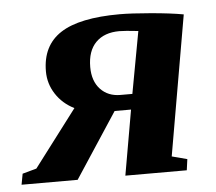

<svg xmlns="http://www.w3.org/2000/svg" viewBox="-72 -514 628 558"><g transform="rotate(-5 242.0 -234.5)"><path d="M68.4 -321.8Q68.4 -397 123.5 -432.9Q178.7 -468.8 296.4 -468.8Q329.6 -468.8 386.7 -463.9Q443.8 -459 481.9 -452.1L411.1 -43.9L455.6 -32.2L451.2 0H272L305.2 -189.9H257.3L132.8 0H-30.8L-24.9 -31.7L16.1 -43L141.6 -208.5Q107.4 -225.6 87.9 -255.9Q68.4 -286.1 68.4 -321.8ZM197.8 -323.2Q197.8 -282.2 220 -258.5Q242.2 -234.9 278.3 -234.9H313L346.2 -415.5Q306.6 -419.9 291 -419.9Q247.1 -419.9 222.4 -395Q197.8 -370.1 197.8 -323.2Z"/></g></svg>

Font: Liberation Serif
Style: Bold Italic
Weight: 700
Italic angle: -16.333°
Designer: Steve Matteson
Foundry: Ascender Corporation
Version: Version 2.1.5